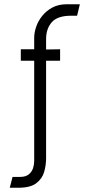

<svg xmlns="http://www.w3.org/2000/svg" viewBox="-20 -716 422 904"><path d="M26 168 39 117H74Q101 117 115.5 105Q130 93 135.5 76Q141 59 141 42V-430H78V-484H141V-538Q141 -563 150.5 -590.5Q160 -618 179.5 -642Q199 -666 227.5 -681Q256 -696 295 -696H356L343 -642H315Q251 -642 224 -611.5Q197 -581 197 -532V-483L263 -484V-430H197V30Q197 61 188 93Q179 125 151 146.5Q123 168 67 168Z"/></svg>

Font: Stick No Bills Light
Style: Regular
Weight: 300
Version: Version 2.000